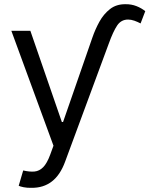

<svg xmlns="http://www.w3.org/2000/svg" viewBox="-20 -693 714 917"><path d="M130.9 204.1Q109.4 204.6 92.8 201.2Q76.2 197.8 69.3 194.3L90.8 121.1Q121.6 128.4 144.8 126.2Q168 124 186.3 105.5Q204.6 86.9 219.7 45.9L235.4 2.9L34.2 -545.9H125L275.4 -110.4H281.2L420.9 -512.7Q434.6 -552.7 454.8 -589.4Q475.1 -626 505.4 -649.7Q535.6 -673.3 579.1 -672.9Q607.4 -673.3 631.6 -663.8Q655.8 -654.3 673.8 -639.6L651.4 -581.1Q637.7 -588.4 622.1 -594Q606.4 -599.6 591.8 -599.6Q558.6 -599.6 539.6 -571.3Q520.5 -543 499 -483.4L291 79.1Q267.6 143.1 227.5 173.8Q187.5 204.6 130.9 204.1Z"/></svg>

Font: Inter V
Style: 
Weight: 400
Designer: Rasmus Andersson
Foundry: rsms
Version: Version 4.000;git-a3f224843